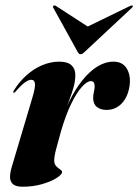

<svg xmlns="http://www.w3.org/2000/svg" viewBox="-20 -681 511 710"><path d="M30 -338Q29 -338.5 29 -340.2Q29 -342 31 -346Q50.5 -378 77.5 -402.2Q104.5 -426.5 135.8 -439.8Q167 -453 199 -453Q230 -453 244.2 -439.8Q258.5 -426.5 258.5 -404Q258.5 -382.5 252.5 -360.2Q246.5 -338 237 -313Q227.5 -288 217.5 -258.5Q207.5 -229 199.5 -194L193.5 -196.5Q212 -256 235 -303.5Q258 -351 284.8 -384.2Q311.5 -417.5 340.5 -435.2Q369.5 -453 399.5 -453Q434 -453 449.2 -426.8Q464.5 -400.5 459 -362.5Q454.5 -334 442.5 -314.5Q430.5 -295 413 -284.8Q395.5 -274.5 374.5 -274.5Q352 -274.5 338.2 -285.5Q324.5 -296.5 324.5 -319Q324.5 -330.5 327.2 -341.2Q330 -352 330 -361.5Q330 -371 326.8 -376Q323.5 -381 316 -381Q302 -381 282.8 -359.8Q263.5 -338.5 243 -296.5Q222.5 -254.5 204.5 -192Q194.5 -156 187.5 -129.5Q180.5 -103 180.5 -87.5Q180.5 -74 187.8 -66.5Q195 -59 202.2 -54.5Q209.5 -50 209.5 -44.5Q209.5 -36 189.5 -23Q169.5 -10 136 -0.2Q102.5 9.5 63.5 9.5Q40 9.5 29 0.8Q18 -8 17.2 -24Q16.5 -40 23 -62L100.5 -322.5Q111 -358 109.2 -372Q107.5 -386 96 -386Q86.5 -386 73.8 -377.5Q61 -369 38.5 -343.5Q36 -340 34 -339Q32 -338 30 -338ZM337.5 -561.5 186 -659.5Q184 -660.5 181.8 -660.8Q179.5 -661 178 -660Q176.5 -659 176 -657Q175.5 -655 177 -652.5L267.5 -488.5Q270 -484.5 272 -482.5Q274 -480.5 278 -480.5Q282 -480.5 285.2 -482.5Q288.5 -484.5 292.5 -488.5L468 -652.5Q470.5 -655 471 -657Q471.5 -659 470.5 -660Q470 -661 467.5 -660.8Q465 -660.5 462 -659.5L260.5 -561.5Z"/></svg>

Font: Fraunces 120pt
Style: Bold Italic
Weight: 700
Italic angle: -16°
Version: Version 1.000;[b76b70a41]